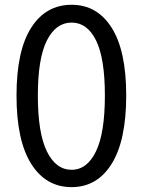

<svg xmlns="http://www.w3.org/2000/svg" viewBox="-20 -767 595 800"><path d="M278.3 12.7Q170.9 12.7 109.9 -84.5Q48.8 -181.6 48.8 -369.1Q48.8 -555.7 109.9 -651.4Q170.9 -747.1 278.3 -747.1Q384.8 -747.1 445.3 -651.4Q505.9 -555.7 505.9 -369.1Q505.9 -181.6 445.3 -84.5Q384.8 12.7 278.3 12.7ZM278.3 -59.6Q342.8 -59.6 379.9 -136.2Q417 -212.9 417 -369.1Q417 -523.4 380.4 -598.1Q343.8 -672.9 278.3 -672.9Q212.9 -672.9 175.3 -598.1Q137.7 -523.4 137.7 -369.1Q137.7 -212.9 175.3 -136.2Q212.9 -59.6 278.3 -59.6Z"/></svg>

Font: irohakakuC Regular
Style: Regular
Weight: 400
Designer: [Source Han Sans]
Ryoko NISHIZUKA Ë•øÂ°öÊ∂ºÂ≠ê (kana & ideographs); Paul D. Hunt (Latin, Greek & Cyrillic); Wenlong ZHAN
Version: Version 1.001.20160904